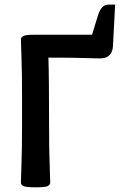

<svg xmlns="http://www.w3.org/2000/svg" viewBox="-20 -801 517 829"><path d="M189 -552.2Q191.9 -470.7 191.9 -257.8Q191.9 -156.2 194.3 -94.7Q196.8 -33.2 196.8 -12.7Q196.8 -2.9 186.3 2.4Q175.8 7.8 133.8 7.8Q91.8 7.8 81.1 2.4Q70.3 -2.9 70.3 -12.7Q70.3 -33.2 72.8 -94.7Q75.2 -156.2 75.2 -267.6V-378.9Q75.2 -490.2 72.8 -550Q70.3 -609.9 70.3 -630.4Q70.3 -640.1 81.1 -645.5Q91.8 -650.9 124 -650.9H377.4L402.8 -733.9Q417.5 -781.2 447.3 -781.2H477.1L467.8 -602.1Q464.4 -548.8 411.6 -548.8Q393.1 -548.8 340.8 -550.5Q288.6 -552.2 189 -552.2Z"/></svg>

Font: Bainsley
Style: Bold
Weight: 700
Designer: Paul James MIller
Foundry: High-Logic / Made with FontCreator
Version: Version 1.411;March 28, 2021;FontCreator 13.0.0.2683 64-bit